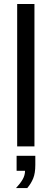

<svg xmlns="http://www.w3.org/2000/svg" viewBox="-20 -745 262 977"><path d="M155.3 -724.6V0H67.4V-724.6ZM159.7 94.2Q159.7 136.7 148.9 162.8Q138.2 189 118.7 211.9H61.5Q83.5 188.5 95.5 167.5Q107.4 146.5 107.4 124H64.5V47.9H159.7Z"/></svg>

Font: Arimo
Style: Regular
Weight: 400
Designer: Steve Matteson
Foundry: Monotype Imaging Inc.
Version: Version 1.33